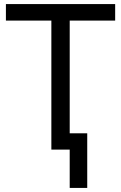

<svg xmlns="http://www.w3.org/2000/svg" viewBox="-20 -734 596 942"><path d="M322 188V0H232V-633H9V-714H545V-633H322V-80H408V188Z"/></svg>

Font: Noto Sans Historical
Style: Regular
Weight: 400
Designer: Monotype Design Team
Foundry: Monotype Imaging Inc.
Version: Version 2.013; ttfautohint (v1.8.4.7-5d5b)